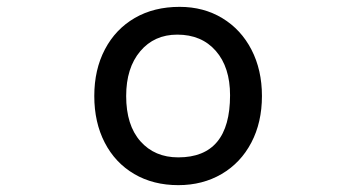

<svg xmlns="http://www.w3.org/2000/svg" viewBox="-20 -519 1040 560"><path d="M744 -239Q744 -162 713 -103Q682 -44 626.5 -11.5Q571 21 500 21Q427 21 371.5 -11.5Q316 -44 285.5 -103Q255 -162 255 -239Q255 -316 286 -375Q317 -434 373 -466.5Q429 -499 504 -499Q574 -499 628.5 -466Q683 -433 713.5 -374Q744 -315 744 -239ZM500 -60Q651 -60 651 -241Q651 -323 609.5 -370.5Q568 -418 497 -418Q430 -418 389 -369.5Q348 -321 348 -239Q348 -154 389.5 -107Q431 -60 500 -60Z"/></svg>

Font: 寒蝉全圆体
Style: Regular
Weight: 400
Designer: Warren2060
      Designed by Motoya company      

      [Varela Round]
      Joe Prince(Latin component); Avraham Cornf
Foundry: ChillType
Version: Version 3.200